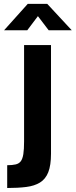

<svg xmlns="http://www.w3.org/2000/svg" viewBox="-20 -914 388 984"><path d="M16.9 49.5V-67.3Q43 -67.3 60 -71.3Q77.1 -75.2 86.4 -87.4Q95.7 -99.6 99.6 -124.1Q103.4 -148.6 103.4 -189V-683H241.4V-126.9Q241.4 -66.7 227.4 -31.3Q213.3 4.1 184.9 21.5Q156.4 38.9 114.5 44.2Q72.6 49.5 16.9 49.5ZM0.8 -758.8 122.2 -894.1H222.2L347.8 -758.8H229.5L174.3 -831.3L119.7 -758.8Z"/></svg>

Font: Cairo
Style: Regular
Weight: 400
Designer: Mohamed Gaber, Accademia di Belle Arti di Urbino
Foundry: Kief Type Foundry, Accademia di Belle Arti di Urbino
Version: Version 3.120